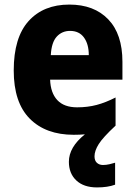

<svg xmlns="http://www.w3.org/2000/svg" viewBox="-20 -579 593 839"><path d="M393 104Q393 123 403.5 132.5Q414 142 430 142Q444 142 459 138.5Q474 135 483 132V228Q467 234 447 237Q427 240 404 240Q346 240 313.5 209.5Q281 179 281 128Q281 64 351 8Q328 10 302 10Q180 10 110 -60.5Q40 -131 40 -271Q40 -415 105 -487Q170 -559 283 -559Q391 -559 453 -494.5Q515 -430 515 -309V-231H199Q201 -173 230.5 -141.5Q260 -110 317 -110Q363 -110 402.5 -120.5Q442 -131 485 -153V-30Q430 21 411.5 50.5Q393 80 393 104ZM286 -444Q251 -444 228 -419Q205 -394 202 -338H368Q368 -386 347 -415Q326 -444 286 -444Z"/></svg>

Font: Noto Sans Kannada SemiCondensed ExtraBold
Style: Regular
Weight: 800
Width: 4
Designer: Jelle Bosma - Monotype Design Team
Foundry: Monotype Imaging Inc.
Version: Version 2.005; ttfautohint (v1.8.4.7-5d5b)